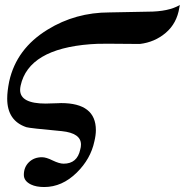

<svg xmlns="http://www.w3.org/2000/svg" viewBox="-20 -516 745 773"><path d="M575 -469Q659 -469 704 -496L702 -485Q692 -422 647.5 -384Q603 -346 543 -339Q463 -340 413.5 -340Q364 -340 344 -338Q95 -319 63 -171Q62 -166 61.5 -162Q61 -158 61 -154Q61 -99 164 -99Q170 -99 179 -99.5Q188 -100 197 -100Q206 -100 214 -100.5Q222 -101 226 -101Q366 -101 366 8Q366 28 360 53Q345 124 289 179Q230 237 158 237Q126 237 105 227Q76 213 76 188Q76 157 96.5 137Q117 117 149 117Q166 117 192 130Q219 143 236 143Q291 143 303 86Q306 76 306 66Q306 20 229 12Q98 0 86 -4Q9 -30 9 -119Q9 -134 11 -151Q13 -168 17 -188Q46 -320 172 -397Q284 -466 421 -466Q441 -466 575 -469Z"/></svg>

Font: GFS Didot
Style: Bold Italic
Weight: 700
Italic angle: -12°
Designer: Designed by Takis Katsoulidis and George D. Matthiopoulos.
Foundry: Designed by Takis Katsoulidis and George D. Matthiopoulos.
Version: Version 1.0